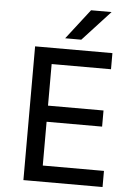

<svg xmlns="http://www.w3.org/2000/svg" viewBox="-62 -998 724 1044"><g transform="rotate(5 300.0 -476.0)"><path d="M106 -730H528V-642H204V-415H507V-327H204V-88H538V0H106ZM392 -952H504L353 -788H265Z"/></g></svg>

Font: Sora-SIA
Style: Regular
Weight: 400
Designer: Jonathan Barnbrook, Julián Moncada
Foundry: Barnbrook Fonts
Version: Version 2.000